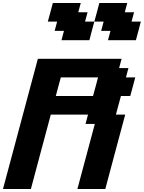

<svg xmlns="http://www.w3.org/2000/svg" viewBox="-20 -1270 966 1290"><path d="M500 0H687.5Q709.5 -83 754.2 -250Q798.8 -417 821.3 -500H758.8Q764.2 -520.5 775.4 -562.3Q786.6 -604 792.5 -625H855Q860.8 -645.5 872.1 -687.3Q883.3 -729 888.7 -750H826.2L842.8 -812.5H780.3L796.9 -875H234.4Q195.3 -729 117.2 -437.5Q39.1 -146 0 0H187.5Q209.5 -83 254.2 -250Q298.8 -417 321.3 -500H571.3L554.7 -437.5H617.2ZM605 -625H355Q360.4 -646 371.6 -687.7Q382.8 -729.5 388.7 -750H638.7Q633.3 -729.5 622.1 -687.5Q610.8 -645.5 605 -625ZM705.6 -1000H893.1Q898.9 -1020.5 909.9 -1062.5Q920.9 -1104.5 926.3 -1125H863.8L880.9 -1187.5H818.4L835 -1250H647.5Q642.1 -1229 630.9 -1187.5Q619.6 -1146 613.8 -1125H551.3L568.4 -1187.5H505.9L522.5 -1250H335Q329.6 -1229 318.4 -1187.5Q307.1 -1146 301.3 -1125H363.8L347.2 -1062.5H409.7L393.1 -1000H580.6Q585.9 -1020.5 596.9 -1062.3Q607.9 -1104 613.8 -1125H676.3L659.7 -1062.5H722.2Z"/></svg>

Font: Faithful 32x
Style: SemiboldOblique
Weight: 400
Foundry: Faithful Resource Pack
Version: Version 1.0; January 27, 2023